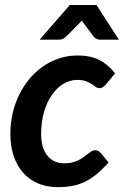

<svg xmlns="http://www.w3.org/2000/svg" viewBox="-20 -743 496 770"><path d="M21.5 0ZM415.5 -91 384.5 -129C381.5 -132.3 378.1 -135.1 374.2 -137.2C370.4 -139.4 366.3 -140.5 362 -140.5C356.7 -140.5 351.8 -139.2 347.2 -136.5C342.8 -133.8 338 -130.6 333 -126.8C328 -122.9 322.7 -118.8 317 -114.2C311.3 -109.8 304.8 -105.6 297.2 -101.8C289.8 -97.9 281.2 -94.7 271.5 -92C261.8 -89.3 250.7 -88 238 -88C209.3 -88 186.7 -98.2 170 -118.8C153.3 -139.2 145 -168.3 145 -206C145 -238.3 148.9 -267.8 156.8 -294.5C164.6 -321.2 175.2 -344 188.5 -363C201.8 -382 217.2 -396.7 234.5 -407C251.8 -417.3 270 -422.5 289 -422.5C303.7 -422.5 315.6 -420.8 324.8 -417.2C333.9 -413.8 341.6 -410 347.8 -406C353.9 -402 359.2 -398.2 363.8 -394.8C368.2 -391.2 373.3 -389.5 379 -389.5C383.7 -389.5 388 -390.8 392 -393.2C396 -395.8 399.3 -398.5 402 -401.5L441.5 -448.5C423.2 -472.5 402.1 -490.5 378.2 -502.5C354.4 -514.5 325.5 -520.5 291.5 -520.5C265.2 -520.5 240.3 -516.6 216.8 -508.8C193.2 -500.9 171.5 -490 151.5 -476C131.5 -462 113.5 -445.3 97.5 -426C81.5 -406.7 67.8 -385.3 56.5 -362C45.2 -338.7 36.5 -313.8 30.5 -287.5C24.5 -261.2 21.5 -234.2 21.5 -206.5C21.5 -174.2 25.8 -144.8 34.5 -118.5C43.2 -92.2 55.7 -69.7 72 -51C88.3 -32.3 108.2 -17.9 131.8 -7.8C155.2 2.4 181.8 7.5 211.5 7.5C232.5 7.5 251.8 5.9 269.2 2.8C286.8 -0.4 303.5 -5.8 319.5 -13.5C335.5 -21.2 351.2 -31.3 366.8 -44C382.2 -56.7 398.5 -72.3 415.5 -91ZM456.5 -584 367 -723H260L139 -584H218C222.7 -584 227.3 -585 232 -587C236.7 -589 241.2 -592.2 245.5 -596.5L297 -648.5L302.5 -654C304.5 -656 306.3 -658.2 308 -660.5C309.7 -658.2 311.1 -656 312.2 -654C313.4 -652 314.8 -650.2 316.5 -648.5L355.5 -596.5C359.5 -591.8 363.6 -588.6 367.8 -586.8C371.9 -584.9 376.2 -584 380.5 -584Z"/></svg>

Font: Lato
Style: Bold Italic
Weight: 700
Italic angle: -7°
Designer: Lukasz Dziedzic
Foundry: tyPoland Lukasz Dziedzic
Version: Version 2.007; 2014-02-27